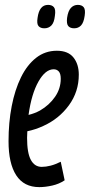

<svg xmlns="http://www.w3.org/2000/svg" viewBox="-20 -757 368 787"><path d="M245 -18Q223 -3 194.5 3.5Q166 10 141 10Q78 10 46.5 -38.5Q15 -87 15 -178Q15 -255 28 -322Q41 -389 66 -440Q91 -491 128 -520Q165 -549 213 -549Q259 -549 281 -521.5Q303 -494 303 -451Q303 -381 262.5 -325.5Q222 -270 158 -241Q126 -226 92 -219Q91 -206 91 -192Q91 -130 106.5 -101.5Q122 -73 151 -73Q168 -73 187.5 -78Q207 -83 229 -94ZM200 -473Q166 -473 137.5 -422.5Q109 -372 97 -286Q122 -292 144 -304Q182 -326 205.5 -360Q229 -394 229 -434Q229 -455 221 -464Q213 -473 200 -473ZM284 -641Q268 -641 260 -650Q252 -659 255 -684Q259 -712 270.5 -724.5Q282 -737 299 -737Q315 -737 323 -727.5Q331 -718 327 -692Q323 -664 312 -652.5Q301 -641 284 -641ZM162 -641Q146 -641 138 -650Q130 -659 134 -684Q141 -737 177 -737Q193 -737 201 -727.5Q209 -718 205 -692Q202 -664 190.5 -652.5Q179 -641 162 -641Z"/></svg>

Font: Georama Extra Condensed Medium
Style: Italic
Weight: 500
Width: 2
Italic angle: -9°
Designer: Jean-Baptiste Levee
Foundry: Production Type
Version: Version 1.000